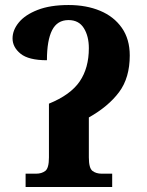

<svg xmlns="http://www.w3.org/2000/svg" viewBox="-20 -745 587 765"><path d="M82 0V-53H124Q146 -53 160.5 -64Q175 -75 175 -118V-332Q261 -367 297.5 -420.5Q334 -474 334 -553Q334 -601 314 -633Q294 -665 253 -665Q208 -665 187.5 -624.5Q167 -584 167 -505Q94 -505 62 -531Q30 -557 30 -592Q30 -625 55 -655.5Q80 -686 130 -705.5Q180 -725 253 -725Q324 -725 379 -702Q434 -679 465.5 -634Q497 -589 497 -524Q497 -435 454.5 -378Q412 -321 334 -277V-118Q334 -75 348.5 -64Q363 -53 385 -53H427V0Z"/></svg>

Font: NotoSerif-Bold
Style: Regular
Weight: 700
Designer: Monotype Design Team
Foundry: Monotype Imaging Inc.
Version: Version 2.007; ttfautohint (v1.8) -l 8 -r 50 -G 200 -x 14 -D